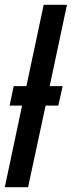

<svg xmlns="http://www.w3.org/2000/svg" viewBox="-23 -780 299 800"><path d="M-3 0H94L167 -340H220L238 -421H184L256 -760H159L87 -421H34L17 -340H69Z"/></svg>

Font: Noto Sans UI Condensed Medium
Style: Italic
Weight: 500
Width: 3
Italic angle: -12°
Designer: Monotype Design Team
Foundry: Monotype Imaging Inc.
Version: Version 1.901